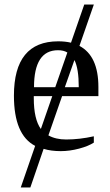

<svg xmlns="http://www.w3.org/2000/svg" viewBox="-20 -652 483 841"><path d="M391 -28H392Q368 -12 326.5 -1Q285 10 246 10Q204 10 171 0L113 169H71L134 -13Q41 -61 41 -233Q41 -471 235 -471Q266 -471 291 -465L349 -632H391L328 -451Q411 -407 411 -271V-231H252L192 -59Q224 -41 270 -41Q328 -41 391 -55ZM234 -432Q129 -432 129 -270H222L275 -422Q259 -432 234 -432ZM128 -222Q128 -130 159 -87L209 -231H128ZM325 -270Q325 -352 306 -389L264 -270Z"/></svg>

Font: Libra Serif Modern
Style: Regular
Weight: 400
Designer: Stefan Peev, Context Ltd
Foundry: Stefan Peev, Context Ltd
Version: Version 1.000